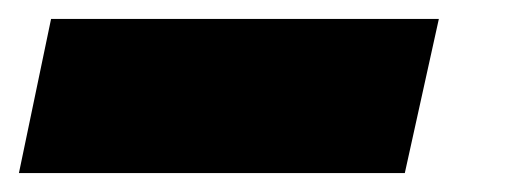

<svg xmlns="http://www.w3.org/2000/svg" viewBox="-101 -20 553 203"><path d="M-81 163 -47 0H363L327 163Z"/></svg>

Font: Hubot Sans Condensed ExtraLight Black
Style: Italic
Weight: 900
Italic angle: -12.0243°
Version: Version 2.000